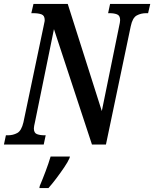

<svg xmlns="http://www.w3.org/2000/svg" viewBox="-38 -734 783 975"><path d="M-18 0 -8 -47H3Q28 -47 49.5 -58.5Q71 -70 81 -113L183 -599Q185 -611 187 -618.5Q189 -626 189 -632Q189 -655 173 -661Q157 -667 132 -667H121L132 -714H306L479 -170L567 -601Q569 -609 570.5 -618Q572 -627 572 -632Q572 -655 556.5 -661Q541 -667 520 -667H511L521 -714H725L714 -667H703Q678 -667 656.5 -655.5Q635 -644 626 -601L500 0H429L236 -586L140 -116Q137 -103 135.5 -95Q134 -87 134 -82Q134 -59 149.5 -53Q165 -47 187 -47H194L184 0ZM164 210Q178 177 193.5 136Q209 95 219 61H317L315 69Q307 88 288 116Q269 144 247.5 172.5Q226 201 208 221H162Z"/></svg>

Font: Noto Serif ExtraCondensed SemiBold
Style: Italic
Weight: 600
Width: 2
Italic angle: -12°
Designer: Monotype Design Team
Foundry: Monotype Imaging Inc.
Version: Version 2.013